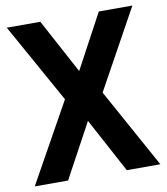

<svg xmlns="http://www.w3.org/2000/svg" viewBox="-80 -767 724 834"><g transform="rotate(-10 282.5 -350.0)"><path d="M6 0H153L283 -240L412 0H560L367 -350L560 -700H412L283 -460L154 -700H6L201 -350Z"/></g></svg>

Font: Vanilla Cream ExtraBold
Style: Regular
Weight: 800
Designer: Jeremy Tribby, Jinavaṁso
Foundry: Tribby Type
Version: Version 1.422;Glyphs 3.1.2 (3151)